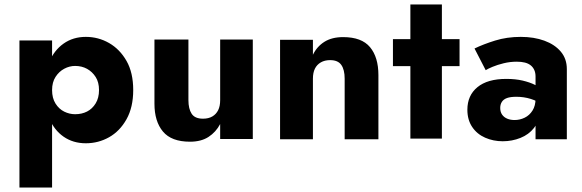

<svg xmlns="http://www.w3.org/2000/svg" viewBox="-20 -630 2604 859"><path d="M213 209V-449H67V209ZM576 -227Q576 -305 546 -357.5Q516 -410 468 -437.5Q420 -465 364 -465Q307 -465 264.5 -435Q222 -405 200 -352Q178 -299 178 -227Q178 -155 200 -101.5Q222 -48 264.5 -18.5Q307 11 364 11Q420 11 468 -16Q516 -43 546 -96.5Q576 -150 576 -227ZM423 -227Q423 -192 408 -167.5Q393 -143 369.5 -131Q346 -119 316 -119Q291 -119 267.5 -130.5Q244 -142 228.5 -166.5Q213 -191 213 -227Q213 -262 228.5 -286Q244 -310 267.5 -322.5Q291 -335 316 -335Q346 -335 369.5 -322Q393 -309 408 -285.5Q423 -262 423 -227Z M823 -182V-453H671V-166Q671 -87 709 -41.5Q747 4 830 4Q880 4 913 -17.5Q946 -39 965 -75V-8H1111V-453H965V-182Q965 -155 956 -137Q947 -119 930 -109Q913 -99 888 -99Q852 -99 837.5 -121Q823 -143 823 -182Z M1522 -278V-7H1673V-294Q1673 -374 1635.5 -419Q1598 -464 1515 -464Q1465 -464 1431.5 -443Q1398 -422 1380 -385V-452H1233V-7H1380V-278Q1380 -305 1389 -323Q1398 -341 1415.5 -351Q1433 -361 1457 -361Q1492 -361 1507 -339.5Q1522 -318 1522 -278Z M1738 -455V-334H2036V-455ZM1816 -610V-10H1957V-610Z M2218 -147Q2218 -163 2225.5 -174.5Q2233 -186 2248.5 -191.5Q2264 -197 2290 -197Q2324 -197 2354.5 -187.5Q2385 -178 2408 -161V-226Q2396 -239 2373 -250.5Q2350 -262 2318 -269.5Q2286 -277 2245 -277Q2161 -277 2116 -240Q2071 -203 2071 -139Q2071 -94 2092.5 -62Q2114 -30 2150.5 -14Q2187 2 2229 2Q2271 2 2308.5 -13Q2346 -28 2369 -57.5Q2392 -87 2392 -129L2376 -188Q2376 -157 2362.5 -135.5Q2349 -114 2327.5 -103.5Q2306 -93 2282 -93Q2264 -93 2249.5 -99Q2235 -105 2226.5 -117Q2218 -129 2218 -147ZM2153 -316Q2162 -322 2183.5 -331Q2205 -340 2233.5 -347Q2262 -354 2292 -354Q2313 -354 2328.5 -350Q2344 -346 2354.5 -337.5Q2365 -329 2370.5 -316.5Q2376 -304 2376 -288V-7H2516V-321Q2516 -367 2489 -399Q2462 -431 2415.5 -448Q2369 -465 2310 -465Q2248 -465 2195 -448.5Q2142 -432 2103 -413Z"/></svg>

Font: SpinnyJost
Style: Bold
Weight: 700
Version: Version 3.710